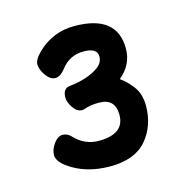

<svg xmlns="http://www.w3.org/2000/svg" viewBox="-71 -787 522 542"><g transform="rotate(-15 190.0 -515.5)"><path d="M250 -445Q250 -493 203 -493Q180 -493 168 -489Q156 -485 152 -485Q137 -485 126 -501.5Q115 -518 115 -531Q115 -558 136 -560Q191 -566 222 -589Q238 -601 238 -619Q238 -644 197.5 -644Q157 -644 132 -611Q117 -592 102.5 -592Q88 -592 75.5 -609.5Q63 -627 63 -642Q63 -657 83 -676Q128 -720 191 -720Q316 -720 316 -621Q316 -574 277 -542Q295 -530 312 -507.5Q329 -485 329 -451Q329 -392 294.5 -351.5Q260 -311 187.5 -311Q115 -311 65 -348Q42 -366 42 -382.5Q42 -399 54 -415.5Q66 -432 79.5 -432Q93 -432 103 -422Q133 -389 175 -389Q250 -389 250 -445Z"/></g></svg>

Font: LXGW ZhenKai
Style: Regular
Weight: 400
Designer: LXGW / Fontworks Inc.
Foundry: LXGW / Fontworks Inc.
Version: Version 0.800;June 8, 2025